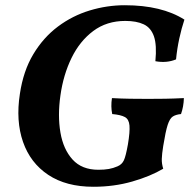

<svg xmlns="http://www.w3.org/2000/svg" viewBox="-20 -705 725 734"><path d="M457 -685Q598 -685 685 -630Q674 -597 665.5 -558Q657 -519 653 -478Q617 -463 574 -471Q580 -533 568.5 -566Q557 -599 529.5 -612Q502 -625 459 -625Q388 -625 336.5 -586.5Q285 -548 253.5 -483.5Q222 -419 211 -340Q200 -263 211 -198.5Q222 -134 257.5 -95Q293 -56 356 -56Q379 -56 396 -59Q413 -62 429 -69Q446 -76 453.5 -92Q461 -108 469 -153Q477 -201 475 -225Q473 -249 457.5 -257.5Q442 -266 409 -269Q403 -298 408 -330Q443 -328 478 -327.5Q513 -327 545 -327Q580 -327 611 -327.5Q642 -328 683 -330Q682 -297 672 -269Q652 -267 640.5 -259.5Q629 -252 621 -227.5Q613 -203 604 -147Q599 -116 598.5 -97.5Q598 -79 604 -60Q555 -31 485.5 -11Q416 9 337 9Q233 9 164.5 -36.5Q96 -82 68 -162.5Q40 -243 56 -346Q69 -434 107.5 -498Q146 -562 201.5 -603.5Q257 -645 323 -665Q389 -685 457 -685Z"/></svg>

Font: Vollkorn
Style: Bold Italic
Weight: 700
Italic angle: -11°
Designer: Friedrich Althausen
Foundry: Friedrich Althausen
Version: Version 5.000; ttfautohint (v1.8.3)